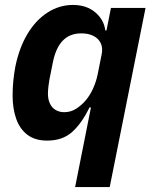

<svg xmlns="http://www.w3.org/2000/svg" viewBox="-20 -557 623 777"><path d="M284 200 348 -122H342Q311 -58 272 -23Q233 12 171 12Q122 12 91 -11.5Q60 -35 45.5 -76.5Q31 -118 31 -170Q31 -202 34 -231Q37 -260 42 -287Q58 -365 92 -421Q126 -477 173.5 -507Q221 -537 275 -537Q330 -537 365.5 -507Q401 -477 406 -434H411L429 -525H569L424 200ZM240 -103Q267 -103 289 -117.5Q311 -132 327 -151Q344 -171 356.5 -198.5Q369 -226 375 -255L391 -335Q397 -362 388 -381.5Q379 -401 358.5 -411.5Q338 -422 309 -422Q263 -422 234.5 -393Q206 -364 194 -305L180 -235Q178 -225 176 -207.5Q174 -190 174 -178Q174 -155 182 -138Q190 -121 205 -112Q220 -103 240 -103Z"/></svg>

Font: IBM Plex Sans Var
Style: Italic
Weight: 400
Italic angle: -11.31°
Designer: Mike Abbink, Paul van der Laan, Pieter van Rosmalen
Foundry: Bold Monday
Version: Version 1.001